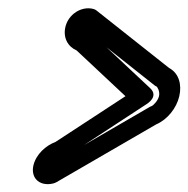

<svg xmlns="http://www.w3.org/2000/svg" viewBox="-20 -580 464 473"><path d="M371.7 -343C368.8 -330.7 356.4 -319.7 354.5 -319.1C352.2 -318.3 349.6 -317 347.6 -315.8C341.3 -312.1 253.3 -261 186.6 -222.4L340.7 -323.2C343.7 -325.1 371.5 -342.5 349.9 -362.8L242.3 -463.6C294.5 -422.3 353.9 -375.2 361.8 -368.9C361.8 -368.9 364.3 -367.4 365.6 -366.9C367.2 -366.3 374.5 -355.3 371.7 -343ZM421.7 -343C428.3 -371.6 420.8 -399.7 396.6 -412.5C379.2 -426.5 217.4 -554.4 217.4 -554.4C215.9 -555.6 213.3 -557 210.9 -557.7C196 -562.1 177.2 -559 161.7 -546.4C151.2 -537.8 143.9 -525.8 141.1 -513.6C134.9 -486.8 147.2 -465.2 168.8 -455.7L289.1 -343L116.7 -230.3C93.1 -221.6 68.7 -199.9 62.3 -172.4C59.3 -159.6 61.4 -147 68.8 -138.3C78.6 -126.7 95.4 -124 111.8 -128.2C114 -128.8 117.3 -130.1 119.8 -131.6C119.9 -131.6 338.5 -258.3 364.6 -273.5C392.6 -285.5 414.9 -313.6 421.7 -343Z"/></svg>

Font: Hi.
Style: Regular
Weight: 400
Designer: Mew Too, Robert Jablonski
Foundry: Cannot Into Space Fonts
Version: Version 1.996